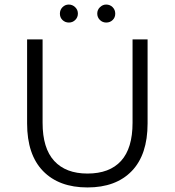

<svg xmlns="http://www.w3.org/2000/svg" viewBox="-20 -817 768 843"><path d="M99 -275V-644H167V-278Q167 -166 218 -110.5Q269 -55 364 -55Q461 -55 511.5 -110.5Q562 -166 562 -278V-644H628V-275Q628 -138 558.5 -66Q489 6 364 6Q239 6 169 -66Q99 -138 99 -275ZM243 -757Q243 -774 254.5 -785.5Q266 -797 282 -797Q298 -797 310 -785.5Q322 -774 322 -757.5Q322 -741 310.5 -729.5Q299 -718 282.5 -718Q266 -718 254.5 -729Q243 -740 243 -757ZM446 -797Q463 -797 474.5 -785.5Q486 -774 486 -757Q486 -740 474.5 -729Q463 -718 446.5 -718Q430 -718 418.5 -729.5Q407 -741 407 -757.5Q407 -774 419 -785.5Q431 -797 446 -797Z"/></svg>

Font: Montserrat Ace
Style: Regular
Weight: 400
Designer: Julieta Ulanovsky
Foundry: Julieta Ulanovsky
Version: Version 1